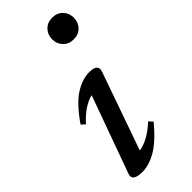

<svg xmlns="http://www.w3.org/2000/svg" viewBox="-234 -748 798 798"><g transform="rotate(-45 165.0 -348.5)"><path d="M203 -644Q203 -671.5 220.8 -689.8Q238.5 -708 266.5 -708Q295 -708 312.8 -689.8Q330.5 -671.5 330.5 -644Q330.5 -617 312.8 -598.8Q295 -580.5 266.5 -580.5Q238.5 -580.5 220.8 -598.8Q203 -617 203 -644ZM32.5 -25.5 155 -364Q104 -352 52.5 -295L36 -310.5Q88.5 -385.5 132 -412.2Q175.5 -439 215 -439Q267.5 -439 254.5 -402.5L134 -60Q186 -67.5 244 -121L259.5 -104Q205.5 -39.5 161.8 -14.2Q118 11 79.5 11Q19 11 32.5 -25.5Z"/></g></svg>

Font: Newsreader Text Medium
Style: Italic
Weight: 500
Italic angle: -17°
Designer: Hugues Gentile
Foundry: Production Type
Version: Version 1.001